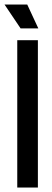

<svg xmlns="http://www.w3.org/2000/svg" viewBox="-34 -840 232 860"><path d="M43.3 0V-660H135.7V0ZM58.3 -712.7 -13.7 -819.7H88L137.7 -712.7Z"/></svg>

Font: Bricolage Grotesque 96pt ExtraBold SemiCondensed
Style: Regular
Weight: 800
Width: 4
Version: Version 1.001;gftools[0.9.33.dev8+g029e19f]